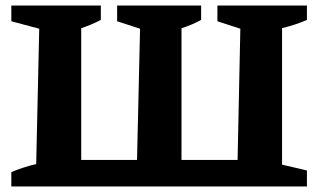

<svg xmlns="http://www.w3.org/2000/svg" viewBox="-20 -675 1155 695"><path d="M1091 -603Q1071 -594 1048 -586.5Q1025 -579 1001 -573V-79L1091 -58V0H21V-52Q66 -71 111 -81L122 -571L21 -598V-655H345V-603Q311 -585 274 -573V-96H476L487 -571L404 -598V-655H708V-603Q676 -585 637 -573V-96H840L850 -571L767 -598V-655H1091Z"/></svg>

Font: Piazzolla SC
Style: Bold
Weight: 700
Designer: Juan Pablo del Peral
Foundry: Huerta Tipografica
Version: Version 1.330